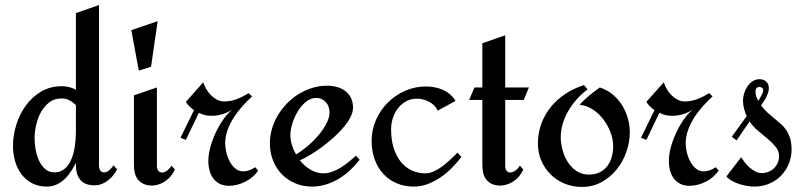

<svg xmlns="http://www.w3.org/2000/svg" viewBox="-20 -720 3142 751"><path d="M438 -58.1Q432.1 -45.4 422.9 -34.2Q413.6 -22.9 402.3 -14.2Q391.1 -5.4 377.7 -0.2Q364.3 4.9 350.1 4.9Q311.5 4.9 294.2 -16.4Q276.9 -37.6 276.9 -74.2V-83Q268.6 -66.4 257.8 -49.8Q247.1 -33.2 233.2 -20Q219.2 -6.8 201.9 1.5Q184.6 9.8 163.1 9.8Q130.4 9.8 105.7 -3.2Q81.1 -16.1 64.5 -37.8Q47.9 -59.6 39.3 -88.4Q30.8 -117.2 30.8 -148.9Q30.8 -189.9 43.5 -231.4Q56.2 -272.9 80.6 -306.6Q105 -340.3 140.6 -361.6Q176.3 -382.8 222.2 -382.8Q250.5 -382.8 276.9 -369.1V-668.9L367.2 -700.2V-71.8Q367.2 -62 371.8 -54Q376.5 -45.9 387.2 -45.9Q398.4 -45.9 408.2 -54.9Q418 -64 423.8 -73.2ZM276.9 -205.1V-309.1Q265.6 -320.3 251.7 -327.6Q237.8 -335 221.2 -335Q192.4 -335 172.4 -319.3Q152.3 -303.7 139.6 -280.3Q127 -256.8 121.1 -229.7Q115.2 -202.6 115.2 -179.2Q115.2 -160.6 118.9 -137.5Q122.6 -114.3 131.6 -94Q140.6 -73.7 155.5 -59.8Q170.4 -45.9 192.9 -45.9Q210.9 -45.9 224.4 -54Q237.8 -62 247.1 -75Q256.3 -87.9 262.2 -104.7Q268.1 -121.6 271.2 -139.2Q274.4 -156.7 275.6 -174.1Q276.9 -191.4 276.9 -205.1Z M596.7 -637.2 570.8 -459 522.9 -443.8 493.7 -602.1ZM664.1 -57.1Q652.8 -33.2 637.9 -20.5Q623 -7.8 609.4 -2Q593.3 4.9 576.7 5.9Q555.2 5.9 541 -1Q526.9 -7.8 518.6 -19Q510.3 -30.3 507.1 -44.4Q503.9 -58.6 503.9 -73.2V-347.2L593.8 -377.9V-70.8Q593.8 -59.1 599.1 -52.2Q604.5 -45.4 613 -45.2Q621.6 -44.9 631.6 -51.3Q641.6 -57.6 650.9 -71.8Z M989.7 -53.2Q981 -39.6 968.3 -28.6Q955.6 -17.6 940.4 -9.8Q925.3 -2 908.7 2.4Q892.1 6.8 876 6.8Q854.5 6.8 839.1 -1.2Q823.7 -9.3 814 -22.5Q804.2 -35.6 799.6 -53.2Q794.9 -70.8 794.9 -89.8Q794.9 -114.7 802.5 -143.3Q810.1 -171.9 823 -199.7Q835.9 -227.5 852.5 -251.5Q869.1 -275.4 887.7 -291Q870.6 -279.8 850.3 -273.4Q830.1 -267.1 809.1 -267.1Q793.9 -267.1 782.7 -269.5Q771.5 -272 757.8 -278.8L707 -172.9L686 -181.2L738.8 -289.1Q730.5 -294.9 720.9 -304Q711.4 -313 707 -321.8L774.9 -397.9Q779.3 -384.8 787.1 -371.3Q794.9 -357.9 805.4 -347.4Q815.9 -336.9 828.9 -330.1Q841.8 -323.2 856.9 -323.2Q882.8 -323.2 907.2 -332.8Q931.6 -342.3 952.6 -356L965.8 -342.8Q947.3 -325.7 928.5 -304.9Q909.7 -284.2 894.5 -260.7Q879.4 -237.3 870.1 -211.4Q860.8 -185.5 860.8 -159.2Q860.8 -144 865 -125.2Q869.1 -106.4 877.9 -89.6Q886.7 -72.8 899.9 -61.3Q913.1 -49.8 931.6 -49.8Q944.3 -49.8 956.3 -54.4Q968.3 -59.1 978 -65.9Z M1386.7 -95.2Q1369.6 -73.2 1349.4 -54.2Q1329.1 -35.2 1305.4 -21Q1281.7 -6.8 1255.4 1.5Q1229 9.8 1200.7 9.8Q1164.6 9.8 1134.3 -3.2Q1104 -16.1 1082 -38.8Q1060.1 -61.5 1047.9 -92.5Q1035.6 -123.5 1035.6 -159.2Q1035.6 -188.5 1043.9 -216.8Q1052.2 -245.1 1067.4 -270Q1082.5 -294.9 1103.3 -316.2Q1124 -337.4 1148.9 -352.5Q1173.8 -367.7 1201.7 -376.2Q1229.5 -384.8 1258.8 -384.8Q1279.3 -384.8 1297.6 -379.9Q1315.9 -375 1330.1 -364.5Q1344.2 -354 1352.5 -337.6Q1360.8 -321.3 1360.8 -298.8Q1360.8 -280.3 1349.9 -259.8Q1338.9 -239.3 1321 -218.8Q1303.2 -198.2 1280.8 -178.5Q1258.3 -158.7 1235.1 -141.8Q1211.9 -125 1190.4 -112.3Q1168.9 -99.6 1152.8 -92.8Q1170.9 -70.3 1194.8 -56.2Q1218.8 -42 1245.6 -42Q1262.7 -42 1280.3 -48.6Q1297.9 -55.2 1314.2 -65.4Q1330.6 -75.7 1345.5 -87.9Q1360.4 -100.1 1372.1 -110.8ZM1269 -280.8Q1269 -292 1265.4 -302.2Q1261.7 -312.5 1254.9 -320.1Q1248 -327.6 1238.5 -332.3Q1229 -336.9 1216.8 -336.9Q1194.8 -336.9 1176.3 -321.5Q1157.7 -306.2 1144.3 -283.7Q1130.9 -261.2 1123.3 -236.1Q1115.7 -210.9 1115.7 -191.9Q1115.7 -173.3 1121.6 -153.8Q1127.4 -134.3 1137.7 -116.2Q1157.2 -127 1180.2 -146Q1203.1 -165 1222.9 -187.7Q1242.7 -210.4 1255.9 -234.9Q1269 -259.3 1269 -280.8Z M1784.7 -106Q1767.6 -84 1747.3 -63.2Q1727.1 -42.5 1703.4 -26.4Q1679.7 -10.3 1653.3 -0.2Q1627 9.8 1598.6 9.8Q1562.5 9.8 1532.2 -2.9Q1502 -15.6 1480 -39.1Q1458 -62.5 1445.8 -95.7Q1433.6 -128.9 1433.6 -169.9Q1433.6 -212.9 1450.9 -251.5Q1468.3 -290 1497.3 -319.1Q1526.4 -348.1 1564.9 -365Q1603.5 -381.8 1646 -381.8Q1662.6 -381.8 1679.4 -378.7Q1696.3 -375.5 1711.7 -368.9Q1727.1 -362.3 1740 -351.3Q1752.9 -340.3 1761.7 -325.2L1691.9 -287.1Q1687 -298.8 1678 -307.6Q1668.9 -316.4 1657.7 -322.3Q1646.5 -328.1 1634 -331.1Q1621.6 -334 1609.9 -334Q1586.4 -334 1567.9 -323.5Q1549.3 -313 1536.4 -296.1Q1523.4 -279.3 1516.6 -258.1Q1509.8 -236.8 1509.8 -214.8Q1509.8 -172.9 1520 -140.6Q1530.3 -108.4 1548.3 -86.4Q1566.4 -64.5 1590.8 -53.2Q1615.2 -42 1644 -42Q1660.6 -42 1678.2 -50.3Q1695.8 -58.6 1712.2 -71Q1728.5 -83.5 1743.4 -97.7Q1758.3 -111.8 1770 -123Z M2026.9 -57.1Q2015.6 -33.2 2001 -20.5Q1986.3 -7.8 1972.2 -2Q1956.1 4.9 1939 5.9Q1917 5.9 1903.1 -1Q1889.2 -7.8 1881.1 -19Q1873 -30.3 1869.9 -44.4Q1866.7 -58.6 1866.7 -73.2V-329.1H1814.9L1835.9 -377.9H1866.7V-550.8L1956.1 -582V-377.9H2048.8L2028.8 -329.1H1956.1V-70.8Q1956.1 -59.1 1961.4 -52.2Q1966.8 -45.4 1975.1 -45.2Q1983.4 -44.9 1993.7 -51.3Q2003.9 -57.6 2013.7 -71.8Z M2256.3 11.2Q2220.2 11.2 2188.7 -1.7Q2157.2 -14.6 2134 -37.6Q2110.8 -60.5 2097.4 -91.6Q2084 -122.6 2084 -159.2Q2084 -200.7 2097.7 -237.1Q2111.3 -273.4 2135.5 -302.7Q2159.7 -332 2192.6 -353.5Q2225.6 -375 2264.2 -387.2L2278.3 -370.1Q2256.3 -354 2237.3 -333.3Q2218.3 -312.5 2204.1 -288.3Q2189.9 -264.2 2181.6 -237.5Q2173.3 -210.9 2173.3 -183.1Q2173.3 -159.7 2180.2 -133.8Q2187 -107.9 2200.7 -86.4Q2214.4 -64.9 2235.1 -51Q2255.9 -37.1 2283.2 -37.1Q2307.6 -37.1 2325.4 -45.9Q2343.3 -54.7 2355 -69.8Q2366.7 -85 2372.6 -105.2Q2378.4 -125.5 2378.4 -147.9Q2378.4 -174.3 2368.2 -201.9Q2357.9 -229.5 2340.1 -252.9Q2322.3 -276.4 2298.3 -292Q2274.4 -307.6 2247.1 -310.1Q2264.2 -329.6 2284.7 -346.2Q2305.2 -362.8 2326.2 -377.9Q2354.5 -368.7 2376.2 -350.6Q2397.9 -332.5 2412.8 -309.1Q2427.7 -285.6 2435.5 -258.1Q2443.4 -230.5 2443.4 -202.1Q2443.4 -163.6 2429.9 -125.5Q2416.5 -87.4 2391.8 -56.9Q2367.2 -26.4 2332.8 -7.6Q2298.3 11.2 2256.3 11.2Z M2791 -53.2Q2782.2 -39.6 2769.5 -28.6Q2756.8 -17.6 2741.7 -9.8Q2726.6 -2 2710 2.4Q2693.4 6.8 2677.2 6.8Q2655.8 6.8 2640.4 -1.2Q2625 -9.3 2615.2 -22.5Q2605.5 -35.6 2600.8 -53.2Q2596.2 -70.8 2596.2 -89.8Q2596.2 -114.7 2603.8 -143.3Q2611.3 -171.9 2624.3 -199.7Q2637.2 -227.5 2653.8 -251.5Q2670.4 -275.4 2689 -291Q2671.9 -279.8 2651.6 -273.4Q2631.3 -267.1 2610.4 -267.1Q2595.2 -267.1 2584 -269.5Q2572.8 -272 2559.1 -278.8L2508.3 -172.9L2487.3 -181.2L2540 -289.1Q2531.7 -294.9 2522.2 -304Q2512.7 -313 2508.3 -321.8L2576.2 -397.9Q2580.6 -384.8 2588.4 -371.3Q2596.2 -357.9 2606.7 -347.4Q2617.2 -336.9 2630.1 -330.1Q2643.1 -323.2 2658.2 -323.2Q2684.1 -323.2 2708.5 -332.8Q2732.9 -342.3 2753.9 -356L2767.1 -342.8Q2748.5 -325.7 2729.7 -304.9Q2710.9 -284.2 2695.8 -260.7Q2680.7 -237.3 2671.4 -211.4Q2662.1 -185.5 2662.1 -159.2Q2662.1 -144 2666.3 -125.2Q2670.4 -106.4 2679.2 -89.6Q2688 -72.8 2701.2 -61.3Q2714.4 -49.8 2732.9 -49.8Q2745.6 -49.8 2757.6 -54.4Q2769.5 -59.1 2779.3 -65.9Z M3076.2 -134.8Q3076.2 -104.5 3064.9 -78.1Q3053.7 -51.8 3034.4 -32.2Q3015.1 -12.7 2988.5 -1.5Q2961.9 9.8 2931.2 9.8Q2918 9.8 2902.6 7.3Q2887.2 4.9 2872.1 0Q2856.9 -4.9 2843.5 -12.2Q2830.1 -19.5 2821.3 -29.8L2878.9 -105Q2884.8 -95.7 2893.3 -84.7Q2901.9 -73.7 2912.4 -64.5Q2922.9 -55.2 2934.8 -49.1Q2946.8 -43 2959 -43Q2973.1 -43 2985.6 -47.9Q2998 -52.7 3007.3 -61.8Q3016.6 -70.8 3022 -83Q3027.3 -95.2 3027.3 -109.9Q3027.3 -129.4 3013.9 -145.8Q3000.5 -162.1 2982.2 -177.5Q2963.9 -192.9 2944.1 -209.2Q2924.3 -225.6 2912.1 -245.1L2861.3 -170.9L2842.3 -185.1L2900.9 -266.1Q2894 -280.3 2890.1 -295.9Q2886.2 -311.5 2886.2 -327.1Q2886.2 -340.3 2890.6 -355Q2895 -369.6 2903.3 -381.8Q2911.6 -394 2923.6 -402.1Q2935.5 -410.2 2951.2 -410.2Q2966.3 -410.2 2976.8 -400.9Q2987.3 -391.6 2987.3 -375Q2987.3 -366.2 2984.4 -357.4Q2981.4 -348.6 2977.1 -339.8Q2972.7 -331.1 2967.3 -323Q2961.9 -314.9 2957 -308.1Q2968.8 -291.5 2982.4 -279.3Q2996.1 -267.1 3009.3 -256.3Q3022.5 -245.6 3034.7 -234.9Q3046.9 -224.1 3055.9 -210.4Q3064.9 -196.8 3070.6 -178.7Q3076.2 -160.6 3076.2 -134.8ZM2965.3 -366.2Q2965.3 -373 2960.7 -376.5Q2956.1 -379.9 2950.2 -379.9Q2941.9 -379.9 2938.5 -374.3Q2935.1 -368.7 2935.1 -361.8Q2935.1 -352.1 2938.2 -342.8Q2941.4 -333.5 2946.3 -325.2Q2948.2 -328.6 2951.4 -334Q2954.6 -339.4 2957.8 -345.5Q2960.9 -351.6 2963.1 -357.2Q2965.3 -362.8 2965.3 -366.2Z"/></svg>

Font: Redressed
Style: Regular
Weight: 400
Designer: Astigmatic (AOETI)
Foundry: Astigmatic (AOETI)
Version: Version 1.001